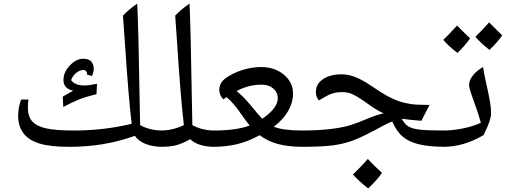

<svg xmlns="http://www.w3.org/2000/svg" viewBox="-20 -800 2849 1059"><path d="M736.8 -779.8Q744.1 -636.7 749.5 -282.2L752.9 -109.9Q807.1 -80.1 876 -80.1Q886.2 -80.1 886.2 -69.8V0Q886.2 9.8 876 9.8Q822.3 9.8 782 -6.6Q741.7 -22.9 724.1 -50.8Q635.7 -19.5 547.9 -4.9Q460 9.8 361.8 9.8Q254.4 9.8 195.6 -9Q136.7 -27.8 108.4 -66.2Q80.1 -104.5 80.1 -162.1Q80.1 -205.1 96.2 -251H137.2Q133.8 -233.9 133.8 -207Q133.8 -157.2 158 -130.4Q182.1 -103.5 234.9 -91.8Q287.6 -80.1 387.2 -80.1Q552.7 -80.1 706.1 -117.2Q689 -260.3 668.9 -563.5L658.2 -713.9Q693.8 -751 736.8 -779.8ZM459 -389.2 460 -395Q460 -401.4 454.6 -407.7Q449.2 -414.1 440.9 -414.1Q420.9 -414.1 400.9 -398.4Q380.9 -382.8 372.1 -357.9Q394 -328.6 444.3 -328.6Q472.2 -328.6 515.1 -337.9L512.2 -280.8Q452.6 -266.1 415 -251Q377.4 -235.8 329.1 -210L326.2 -267.1L355 -283.7L383.8 -299.8Q330.1 -310.5 330.1 -358.9Q330.1 -402.8 365.7 -439.5Q401.4 -476.1 439 -476.1Q470.2 -476.1 483.6 -460.2Q497.1 -444.3 497.1 -420.9Q497.1 -401.4 486.8 -380.9Z M866.2 9.8Q856.4 9.8 856.4 0V-69.8Q856.4 -80.1 866.2 -80.1Q932.1 -80.1 994.1 -109.9Q975.6 -270 957 -561.5L946.3 -713.9Q981 -750.5 1025.4 -779.8Q1032.2 -626.5 1037.6 -282.2L1041 -109.9Q1095.2 -80.1 1164.1 -80.1Q1174.3 -80.1 1174.3 -69.8V0Q1174.3 9.8 1164.1 9.8Q1073.2 9.8 1029.3 -32.2Q985.4 -7.8 951.7 1Q918 9.8 866.2 9.8Z M1649.4 9.8Q1573.2 9.8 1515.9 -4.9Q1458.5 -19.5 1412.1 -54.2Q1347.7 -19 1286.9 -4.6Q1226.1 9.8 1155.3 9.8Q1144.5 9.8 1144.5 -1V-68.8Q1144.5 -80.1 1155.3 -80.1Q1285.2 -80.1 1357.4 -107.9Q1340.3 -127.9 1325.9 -148.7Q1311.5 -169.4 1296.9 -189.5Q1282.2 -209.5 1265.9 -228.5Q1249.5 -247.6 1229.5 -264.2L1211.4 -252Q1189.5 -275.9 1189.5 -304.7Q1189.5 -345.2 1229.5 -372.3Q1269.5 -399.4 1319.8 -414.8Q1370.1 -430.2 1419.4 -430.2Q1495.1 -430.2 1545.7 -388.2Q1596.2 -346.2 1596.2 -283.2Q1596.2 -234.9 1569.3 -187.7Q1542.5 -140.6 1490.2 -101.1Q1540.5 -80.1 1649.4 -80.1Q1661.1 -80.1 1661.1 -68.8V-1Q1661.1 9.8 1649.4 9.8ZM1423.3 -333Q1350.6 -333 1285.2 -297.9Q1323.2 -266.6 1362.3 -219.7Q1409.7 -161.6 1426.3 -145Q1465.8 -170.9 1489 -200.4Q1512.2 -230 1512.2 -257.8Q1512.2 -290.5 1487.5 -311.8Q1462.9 -333 1423.3 -333Z M1641.1 9.8Q1631.3 9.8 1631.3 0V-69.8Q1631.3 -80.1 1641.1 -80.1Q1814.9 -80.1 1913.1 -109.9Q1947.3 -120.1 2009.3 -146.5Q2058.6 -167 2096.2 -174.8Q2059.1 -191.9 2030.3 -212.4Q2001.5 -232.9 1975.8 -250.5Q1950.2 -268.1 1924.6 -280Q1898.9 -292 1868.2 -292Q1845.2 -292 1827.4 -288.1Q1809.6 -284.2 1794.9 -277.6Q1780.3 -271 1739.3 -246.1Q1732.4 -252.9 1727.3 -265.4Q1722.2 -277.8 1722.2 -292Q1722.2 -336.9 1761.7 -363.5Q1801.3 -390.1 1864.3 -390.1Q1901.9 -390.1 1940.9 -374.5Q1980 -358.9 2028.3 -326.2Q2082.5 -288.6 2117.9 -269.5Q2153.3 -250.5 2183.3 -240.7Q2213.4 -231 2246.1 -226.1Q2278.8 -221.2 2349.1 -221.2L2304.2 -133.8Q2244.6 -138.2 2204.1 -144H2196.3Q2212.4 -114.3 2233.4 -102.1Q2254.4 -89.8 2295.4 -85Q2336.4 -80.1 2434.1 -80.1Q2444.3 -80.1 2444.3 -69.8V0Q2444.3 9.8 2434.1 9.8Q2345.7 9.3 2291.3 -3.9Q2236.8 -17.1 2202.9 -44.9Q2168.9 -72.8 2143.1 -129.9Q2119.6 -121.1 2090.3 -105Q1982.9 -45.9 1929 -25.9Q1875 -5.9 1815.2 2Q1755.4 9.8 1641.1 9.8ZM2086.9 153.3Q2062 190.9 2010.7 239.3Q1958.5 198.7 1926.8 162.6Q1976.6 113.8 2008.8 76.7Q2047.4 118.7 2086.9 153.3Z M2424.3 9.8Q2414.6 9.8 2414.6 0V-69.8Q2414.6 -80.1 2424.3 -80.1Q2476.6 -80.1 2533.2 -91.6Q2589.8 -103 2632.3 -123Q2618.2 -175.3 2589.8 -252Q2567.4 -312.5 2567.4 -331.1Q2567.4 -357.9 2588.9 -384.8Q2610.4 -411.6 2644.5 -430.2Q2649.4 -396 2657 -362.1Q2664.6 -328.1 2671.6 -295.4Q2678.7 -262.7 2683.6 -232.2Q2688.5 -201.7 2688.5 -174.8Q2688.5 -137.2 2647.5 -55.2Q2538.6 9.8 2424.3 9.8ZM2572.8 -588.4Q2545.9 -548.8 2502.9 -508.3Q2454.6 -545.4 2424.8 -580.1Q2447.8 -601.1 2501 -659.2Q2511.2 -647.9 2572.8 -588.4ZM2750 -605Q2723.6 -566.4 2679.7 -524.9Q2633.8 -560.1 2602.1 -597.2Q2622.6 -615.7 2677.7 -676.3Q2688.5 -664.6 2750 -605Z"/></svg>

Font: Sahl Naskh
Style: Regular
Weight: 400
Designer: Pascal Zoghbi
Version: Version 1.001